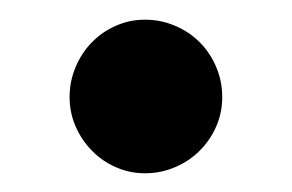

<svg xmlns="http://www.w3.org/2000/svg" viewBox="-20 -398 304 200"><path d="M52.5 -297Q52.5 -313.5 58.8 -328.2Q65 -343 75.8 -354Q86.5 -365 100.8 -371.2Q115 -377.5 131 -377.5Q147.5 -377.5 162.2 -371.2Q177 -365 188 -354Q199 -343 205.2 -328.2Q211.5 -313.5 211.5 -297Q211.5 -280.5 205.2 -266.2Q199 -252 188 -241Q177 -230 162.2 -223.8Q147.5 -217.5 131 -217.5Q115 -217.5 100.8 -223.8Q86.5 -230 75.8 -241Q65 -252 58.8 -266.2Q52.5 -280.5 52.5 -297Z"/></svg>

Font: TypoPRO Lato
Style: Regular
Weight: 500
Designer: Lukasz Dziedzic with Adam Twardoch and Botio Nikoltchev
Foundry: tyPoland Lukasz Dziedzic
Version: Version 2.010; 2014-09-01; http://www.latofonts.com/